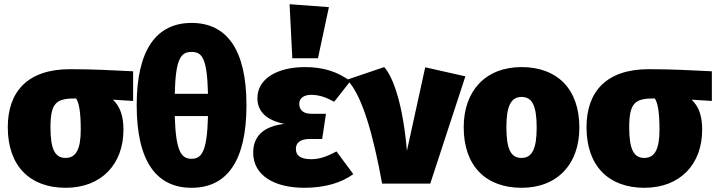

<svg xmlns="http://www.w3.org/2000/svg" viewBox="-20 -873 3405 913"><path d="M613 -534C516 -539 417 -544 313 -544C111 -544 17 -437 17 -268C17 -82 124 20 292 20C462 20 567 -92 567 -256C567 -323 551 -366 517 -399L613 -393ZM292 -122C242 -122 220 -162 220 -267C220 -388 250 -405 342 -405C356 -382 364 -341 364 -256C364 -165 342 -122 292 -122Z M891 -764C723 -764 630 -635 630 -373C630 -107 723 20 891 20C1059 20 1152 -107 1152 -373C1152 -636 1059 -764 891 -764ZM891 -626C941 -626 965 -597 969 -427H811C815 -597 841 -626 891 -626ZM891 -118C843 -118 816 -150 811 -321H969C965 -150 938 -118 891 -118Z M1357 -853 1370 -596H1492L1544 -839ZM1431 -554C1297 -554 1204 -498 1204 -406C1204 -346 1243 -302 1332 -284C1232 -272 1184 -225 1184 -147C1184 -36 1289 20 1427 20C1525 20 1604 -4 1660 -45L1580 -153C1530 -126 1496 -116 1460 -116C1408 -116 1387 -134 1387 -165C1387 -192 1405 -212 1452 -212H1512L1530 -332H1460C1420 -332 1403 -352 1403 -380C1403 -407 1427 -422 1459 -422C1499 -422 1531 -410 1569 -389L1646 -487C1584 -534 1512 -554 1431 -554Z M1807 -554 1630 -494C1703 -421 1756 -226 1797 0H2026L2193 -510L2002 -553L1915 -156C1897 -365 1854 -501 1807 -554Z M2460 -554C2290 -554 2185 -442 2185 -268C2185 -82 2292 20 2460 20C2630 20 2735 -92 2735 -266C2735 -452 2628 -554 2460 -554ZM2460 -412C2510 -412 2532 -372 2532 -266C2532 -165 2510 -122 2460 -122C2410 -122 2388 -162 2388 -268C2388 -369 2410 -412 2460 -412Z M3365 -534C3268 -539 3169 -544 3065 -544C2863 -544 2769 -437 2769 -268C2769 -82 2876 20 3044 20C3214 20 3319 -92 3319 -256C3319 -323 3303 -366 3269 -399L3365 -393ZM3044 -122C2994 -122 2972 -162 2972 -267C2972 -388 3002 -405 3094 -405C3108 -382 3116 -341 3116 -256C3116 -165 3094 -122 3044 -122Z"/></svg>

Font: Fira Sans Heavy
Style: Regular
Weight: 900
Designer: bBox Type GmbH & Carrois Corporate GbR & Edenspiekermann AG
Foundry: bBox Type GmbH & Carrois Corporate GbR & Edenspiekermann AG
Version: Version 4.300;PS 004.300;hotconv 1.0.88;makeotf.lib2.5.64775